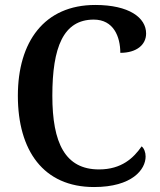

<svg xmlns="http://www.w3.org/2000/svg" viewBox="-20 -744 645 774"><path d="M359 10C513 10 567 -61 567 -113C567 -130 561 -146 551 -154C519 -108 471 -61 379 -61C243 -61 191 -167 191 -358C191 -553 235 -665 358 -665C438 -665 465 -596 465 -531C530 -531 569 -563 569 -609C569 -673 500 -724 364 -724C158 -724 52 -575 52 -358C52 -137 155 10 359 10Z"/></svg>

Font: Noto Serif Armenian SemiCondensed SemiBold
Style: Regular
Weight: 600
Width: 4
Designer: Monotype Design Team
Foundry: Monotype Imaging Inc.
Version: Version 2.008